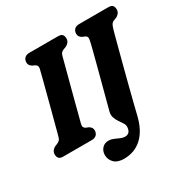

<svg xmlns="http://www.w3.org/2000/svg" viewBox="-200 -873 1228 1258"><g transform="rotate(-30 414.0 -244.0)"><path d="M250.5 -127Q247 -112.5 250.8 -104Q254.5 -95.5 264 -90.5L283 -83Q307.5 -69.5 307.5 -46.5Q307.5 -25.5 294.8 -12.8Q282 0 258 0H43Q18.5 0 9.8 -11.2Q1 -22.5 1 -39.5Q1 -56.5 10.5 -68.2Q20 -80 32.5 -85.5L50 -92.5Q62.5 -98 69.8 -105.8Q77 -113.5 81.5 -132Q88.5 -158.5 100.2 -202.2Q112 -246 125.5 -298Q139 -350 152.8 -402.2Q166.5 -454.5 178.2 -499.5Q190 -544.5 197 -574Q203.5 -599.5 183 -609.5L166.5 -617Q141.5 -631 141.5 -653.5Q141.5 -675 154.2 -687.5Q167 -700 191 -700H406Q431 -700 439.5 -689Q448 -678 448 -661Q448 -643.5 438.5 -632Q429 -620.5 416 -614.5L396 -607Q384 -602 377.5 -594.5Q371 -587 366.5 -569Q358.5 -539.5 346.8 -494.2Q335 -449 321 -396.5Q307 -344 293.5 -292.2Q280 -240.5 268.8 -197Q257.5 -153.5 250.5 -127ZM736 -529Q730 -506.5 717 -457.5Q704 -408.5 687.2 -344.5Q670.5 -280.5 653.2 -213.5Q636 -146.5 621 -87Q606 -27.5 596.5 12Q573 109.5 517.8 160.8Q462.5 212 382 212Q332.5 212 308 187.2Q283.5 162.5 283.5 128Q283.5 99 301.8 78.2Q320 57.5 352.5 57.5Q369.5 57.5 388.2 65.5Q407 73.5 425.2 81.8Q443.5 90 458.5 90Q500.5 90 503 40.5Q503.5 25.5 493.8 10.2Q484 -5 472 -22.2Q460 -39.5 453.2 -59.8Q446.5 -80 452.5 -104Q455.5 -116 464 -147.8Q472.5 -179.5 484 -223.2Q495.5 -267 508.5 -315.8Q521.5 -364.5 533.5 -410.8Q545.5 -457 555.2 -494Q565 -531 569.5 -551Q577 -582 575.5 -592.5Q574 -603 561 -609.5L542 -617.5Q518 -630.5 518 -653.5Q518 -674 530.5 -687Q543 -700 568 -700H787Q812 -700 820.2 -689Q828.5 -678 828.5 -660.5Q828.5 -643.5 819 -632Q809.5 -620.5 797.5 -614.5L776.5 -607Q767.5 -603 761.8 -597.2Q756 -591.5 750.2 -576.2Q744.5 -561 736 -529Z"/></g></svg>

Font: Fraunces 144pt S100
Style: Bold Italic
Weight: 700
Italic angle: -16°
Version: Version 1.000; ttfautohint (v1.8.3)